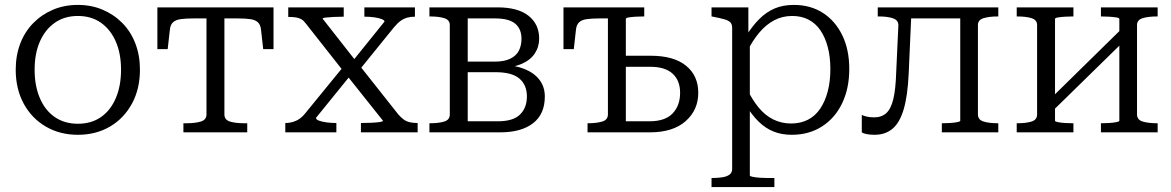

<svg xmlns="http://www.w3.org/2000/svg" viewBox="-20 -539 4771 782"><path d="M550 -255Q550 -177 517.5 -117Q485 -57 428 -23.5Q371 10 297 10Q224 10 166.5 -23.5Q109 -57 76.5 -117Q44 -177 44 -255Q44 -313 62.5 -361.5Q81 -410 115.5 -445Q150 -480 196 -499.5Q242 -519 297 -519Q352 -519 398 -499.5Q444 -480 478.5 -445Q513 -410 531.5 -361.5Q550 -313 550 -255ZM121 -255Q121 -189 142.5 -139Q164 -89 203.5 -62Q243 -35 297 -35Q352 -35 391 -62Q430 -89 451.5 -139Q473 -189 473 -255Q473 -321 451.5 -370Q430 -419 391 -446.5Q352 -474 297 -474Q243 -474 203.5 -446.5Q164 -419 142.5 -370Q121 -321 121 -255Z M857 -464V-509H1094V-339H1052L1043 -419Q1041 -438 1030.5 -448Q1020 -458 1000 -461Q980 -464 946 -464ZM857 -464H769Q736 -464 715.5 -461Q695 -458 684.5 -448Q674 -438 672 -419L663 -339H621V-509H857ZM894 -73Q894 -51 916.5 -44Q939 -37 975 -37H987V0H727V-37H740Q775 -37 798 -44Q821 -51 821 -73V-509H894Z M1681 0H1450V-38H1452Q1473 -38 1493.5 -39Q1514 -40 1527 -42Q1540 -44 1540 -47L1388 -238L1384 -242L1225 -444Q1217 -455 1207.5 -460.5Q1198 -466 1185.5 -468Q1173 -470 1155 -470H1154V-509H1380V-471H1378Q1359 -471 1339 -470Q1319 -469 1306.5 -467.5Q1294 -466 1294 -463L1436 -282L1440 -278L1603 -72Q1614 -60 1624 -52.5Q1634 -45 1647.5 -41.5Q1661 -38 1680 -38H1681ZM1142 0V-38H1143Q1165 -38 1185.5 -47Q1206 -56 1222 -76L1378 -267L1413 -239L1267 -59Q1267 -52 1279.5 -47.5Q1292 -43 1310.5 -40.5Q1329 -38 1348 -38H1350V0ZM1439 -248 1409 -281 1546 -451Q1546 -457 1534 -461.5Q1522 -466 1504 -468.5Q1486 -471 1467 -471H1464V-509H1670V-471H1669Q1652 -471 1638 -467Q1624 -463 1611 -453.5Q1598 -444 1584 -427Z M1729 -509H2006Q2090 -509 2133 -474.5Q2176 -440 2176 -382Q2176 -348 2158 -321Q2140 -294 2104 -278.5Q2068 -263 2015 -262L2045 -284V-254L2020 -276Q2076 -274 2116 -258Q2156 -242 2177.5 -213.5Q2199 -185 2199 -146Q2199 -74 2151 -37Q2103 0 2018 0H1729V-37H1731Q1767 -37 1789.5 -44Q1812 -51 1812 -73V-437Q1812 -458 1789.5 -465Q1767 -472 1731 -472H1729ZM1885 -45H2008Q2070 -45 2098 -72.5Q2126 -100 2126 -146Q2126 -193 2095.5 -219Q2065 -245 1998 -245H1872V-288H1995Q2034 -288 2058.5 -300Q2083 -312 2093.5 -333Q2104 -354 2104 -381Q2104 -421 2078.5 -442.5Q2053 -464 1996 -464H1885Z M2529 -45H2625Q2689 -45 2719.5 -77Q2750 -109 2750 -161Q2750 -211 2719.5 -239Q2689 -267 2628 -267H2508V-312H2630Q2724 -312 2774 -271.5Q2824 -231 2824 -161Q2824 -91 2772.5 -45.5Q2721 0 2627 0H2373V-37H2374Q2410 -37 2433 -44Q2456 -51 2456 -73V-509H2604V-472H2600Q2586 -472 2569 -471Q2552 -470 2540.5 -468Q2529 -466 2529 -462ZM2497 -464H2423Q2390 -464 2369.5 -461Q2349 -458 2338.5 -448Q2328 -438 2326 -419L2317 -339H2275V-509H2497Z M3134 223H2878V186H2880Q2904 186 2922.5 183Q2941 180 2951.5 172Q2962 164 2962 150V-426Q2962 -441 2954 -448.5Q2946 -456 2930 -460.5Q2914 -465 2889 -470L2878 -472V-509H3028V-381L3034 -373V176Q3034 179 3047 181.5Q3060 184 3077 185Q3094 186 3107 186H3134ZM3205 10Q3163 10 3130 -3.5Q3097 -17 3069.5 -44Q3042 -71 3017 -112L3020 -181Q3043 -134 3069.5 -101.5Q3096 -69 3129.5 -52.5Q3163 -36 3202 -36Q3241 -36 3271 -51.5Q3301 -67 3321 -97Q3341 -127 3351.5 -167.5Q3362 -208 3362 -258Q3362 -307 3351.5 -347Q3341 -387 3321.5 -415.5Q3302 -444 3273 -459Q3244 -474 3207 -474Q3166 -474 3132.5 -456Q3099 -438 3071.5 -405Q3044 -372 3020 -324L3017 -390Q3044 -433 3072.5 -461.5Q3101 -490 3135 -504.5Q3169 -519 3213 -519Q3281 -519 3331.5 -486.5Q3382 -454 3410.5 -395.5Q3439 -337 3439 -258Q3439 -179 3410 -118.5Q3381 -58 3328 -24Q3275 10 3205 10Z M3630 -242 3639 -436Q3639 -457 3617 -464.5Q3595 -472 3559 -472H3555V-509H3693L3681 -239Q3677 -150 3661 -95Q3645 -40 3615.5 -15Q3586 10 3542 10Q3526 10 3511.5 7.5Q3497 5 3490 0V-71Q3495 -68 3508.5 -64.5Q3522 -61 3540 -61Q3571 -61 3590 -78.5Q3609 -96 3618.5 -136Q3628 -176 3630 -242ZM3891 -47V-509H4046V-472H4044Q4009 -472 3986 -465Q3963 -458 3963 -437V-73Q3963 -51 3986 -44Q4009 -37 4044 -37H4046V0H3816V-37H3818Q3832 -37 3849 -38Q3866 -39 3878.5 -41.5Q3891 -44 3891 -47ZM3659 -464V-509H3929V-464Z M4204 -73V-437Q4204 -458 4181.5 -465Q4159 -472 4123 -472H4121V-509H4352V-472H4349Q4335 -472 4318 -471Q4301 -470 4289 -468Q4277 -466 4277 -462V-47Q4277 -44 4289 -41.5Q4301 -39 4318 -38Q4335 -37 4349 -37H4352V0H4121V-37H4123Q4159 -37 4181.5 -44Q4204 -51 4204 -73ZM4539 -47V-462Q4539 -466 4526.5 -468Q4514 -470 4497 -471Q4480 -472 4466 -472H4464V-509H4695V-472H4693Q4657 -472 4634 -465Q4611 -458 4611 -437V-73Q4611 -51 4634 -44Q4657 -37 4693 -37H4695V0H4464V-37H4466Q4480 -37 4497 -38Q4514 -39 4526.5 -41.5Q4539 -44 4539 -47ZM4259 -79 4230 -109 4556 -429 4586 -399Z"/></svg>

Font: Roboto Serif 36pt Light
Style: Regular
Weight: 300
Designer: Greg Gazdowicz
Foundry: Commercial Type
Version: Version 1.008